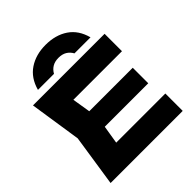

<svg xmlns="http://www.w3.org/2000/svg" viewBox="-259 -1147 1312 1312"><g transform="rotate(-45 397.0 -491.0)"><path d="M711 -450V-300H162V-450ZM303 -375 254 -74 170 -168H744V0H47L104 -375L47 -750H739V-582H170L254 -676ZM654 -801H499Q484 -828 460 -842.5Q436 -857 400 -857Q365 -857 340.5 -842.5Q316 -828 301 -801H146Q171 -892 238.5 -937Q306 -982 400 -982Q496 -982 563 -937Q630 -892 654 -801Z"/></g></svg>

Font: Unbounded
Style: Bold
Weight: 700
Designer: Luke Prowse, Jean-Baptiste Morizot, Fátima Lázaro, Florian Runge
Foundry: NaN
Version: Version 1.700